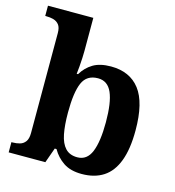

<svg xmlns="http://www.w3.org/2000/svg" viewBox="-113 -855 875 961"><g transform="rotate(15 324.5 -375.0)"><path d="M397.4 10Q339.3 10 302.7 -14.5Q266.1 -39 244 -78H234.8L207 0H17V-53H23.7Q43 -53 60.5 -58Q78 -63 89 -78Q100 -92.9 100 -122.8V-640.1Q100 -669 89 -683Q78 -697 60.5 -702Q43 -707 21 -707H17V-760H252V-589Q252 -574.4 251 -551.7Q250 -529 248 -506Q246 -483 244 -468H251Q273 -505 308.5 -526.5Q344.1 -548 401.3 -548Q499 -548 550.5 -481.3Q602 -414.5 602 -270Q602 -173.5 578.4 -111.2Q554.9 -49 509.2 -19.5Q463.6 10 397.4 10ZM354.5 -65Q404.7 -65 426.3 -117.9Q448 -170.8 448 -271Q448 -373 426 -423.5Q404 -474 353.8 -474Q295.4 -474 273.7 -424Q252 -374 252 -270.3Q252 -204 261 -158.5Q270 -113 292.5 -89Q315 -65 354.5 -65Z"/></g></svg>

Font: Noto Serif Tamil
Style: Regular
Weight: 400
Designer: Indian Type Foundry, Tom Grace, and the Monotype Design Team
Foundry: Monotype Imaging Inc.
Version: Version 2.003